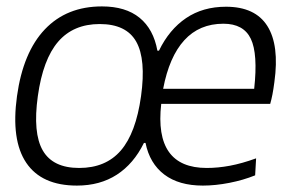

<svg xmlns="http://www.w3.org/2000/svg" viewBox="-20 -570 929 599"><path d="M613 9Q538 9 492.5 -25.5Q447 -60 434 -124H429Q397 -59 344.5 -25Q292 9 220 9Q110 9 62 -62Q14 -133 33 -270Q52 -407 120 -478.5Q188 -550 298 -550Q372 -550 415.5 -514.5Q459 -479 471 -412H476Q508 -478 560.5 -513.5Q613 -549 685 -549Q776 -549 814 -489Q852 -429 836 -314Q833 -291 830 -275.5Q827 -260 823 -246H483Q460 -46 625 -46Q660 -46 697.5 -53Q735 -60 779 -76L776 -23Q739 -8 695.5 0.5Q652 9 613 9ZM227 -46Q310 -46 357 -100.5Q404 -155 420 -270Q436 -385 405 -440Q374 -495 291 -495Q209 -495 161.5 -440Q114 -385 98 -270Q82 -155 113.5 -100.5Q145 -46 227 -46ZM773 -293Q785 -402 762.5 -449Q740 -496 677 -496Q602 -496 555 -444.5Q508 -393 489 -293Z"/></svg>

Font: Plata Sans Light
Style: Italic
Weight: 300
Italic angle: -8°
Designer: Pablo Impallari, Andres Torresi, & Cristiano Sobral
Foundry: Pablo Impallari, Andres Torresi, & Cristiano Sobral
Version: Version 1.00;December 28, 2019;FontCreator 12.0.0.2547 64-bi